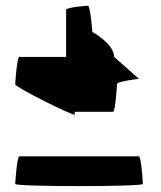

<svg xmlns="http://www.w3.org/2000/svg" viewBox="-20 -658 559 668"><path d="M33 -18C33 -8 477 -8 477 -18C477 -29 471 -114 463 -114H47C40 -114 33 -29 33 -18ZM33 -365C33 -354 239 -252 239 -260C239 -260 240 -223 240 -269H373C381 -269 387 -354 387 -365C387 -376 471 -384 463 -384L377 -460C377 -506 301 -547 301 -547C301 -554 294 -638 286 -638C277 -638 210 -632 210 -624V-460H47C40 -460 33 -376 33 -365Z"/></svg>

Font: Ampere
Style: SCCnd
Weight: 400
Version: Version 1